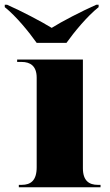

<svg xmlns="http://www.w3.org/2000/svg" viewBox="-67 -786 463 806"><path d="M87 -606H212C244 -651 299 -718 347 -756V-766H337C278 -740 191 -695 150 -669C108 -695 22 -740 -37 -766H-47V-756C1 -718 55 -651 87 -606ZM12 0H355V-10H344C307 -10 281 -27 281 -80V-536H5V-526H24C60 -526 87 -509 87 -460V-84C87 -28 62 -10 24 -10H12Z"/></svg>

Font: Noto Serif Display Black
Style: Regular
Weight: 900
Designer: Monotype Design Team
Foundry: Monotype Imaging Inc.
Version: Version 2.009